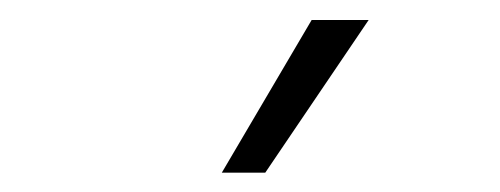

<svg xmlns="http://www.w3.org/2000/svg" viewBox="-20 -780 505 194"><path d="M294.9 -759.8H352.5L248 -605.5H204.1Z"/></svg>

Font: Pretendard JP ExtraLight
Style: Regular
Weight: 200
Designer: Base glyphs from Inter by Rasmus Andersson; Hangeul glyphs from Noto Sans CJK(Source Han Sans) by Jang Soo-young and Kan
Foundry: Kil Hyung-jin
Version: Version 1.309